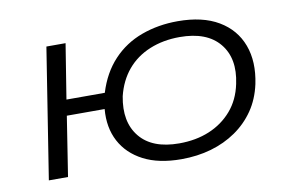

<svg xmlns="http://www.w3.org/2000/svg" viewBox="-60 -600 1078 710"><g transform="rotate(-10 479.5 -244.5)"><path d="M569 8Q484 8 427 -21.5Q370 -51 342.5 -103Q315 -155 321 -224H179L144 0H72L149 -489H221L188 -283H332Q354 -355 399 -403Q444 -451 507 -474Q570 -497 643 -497Q736 -497 796 -461.5Q856 -426 879.5 -363Q903 -300 886 -218Q874 -163 845.5 -121.5Q817 -80 775 -51Q733 -22 681 -7Q629 8 569 8ZM571 -51Q634 -51 684.5 -72Q735 -93 769.5 -133Q804 -173 816 -231Q836 -324 789 -381Q742 -438 640 -438Q578 -438 527 -417Q476 -396 442.5 -356Q409 -316 395 -259Q377 -165 423.5 -108Q470 -51 571 -51Z"/></g></svg>

Font: Nunito Sans 10pt Expanded Light
Style: Italic
Weight: 300
Width: 7
Italic angle: -9°
Designer: Vernon Adams
Foundry: Vernon Adams
Version: Version 3.101;gftools[0.9.27]